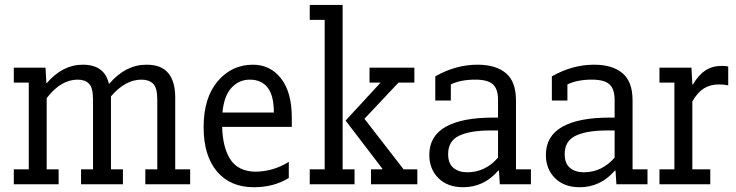

<svg xmlns="http://www.w3.org/2000/svg" viewBox="-20 -761 3040 793"><path d="M37 -61.7H98.8V-419.8H37V-481.5H167.9L171.6 -417.3H172.8Q238.3 -493.8 322.2 -493.8Q411.1 -493.8 429.6 -416H432.1Q498.8 -493.8 585.2 -493.8Q646.9 -493.8 675.3 -458.6Q703.7 -423.5 703.7 -359.3V-61.7H765.4V0H580.2V-61.7H629.6V-349.4Q629.6 -398.8 612.3 -415.4Q595.1 -432.1 564.2 -432.1Q497.5 -432.1 438.3 -363V-61.7H487.7V0H314.8V-61.7H364.2V-349.4Q364.2 -398.8 347.5 -415.4Q330.9 -432.1 301.2 -432.1Q230.9 -432.1 172.8 -355.6V-61.7H222.2V0H37Z M1172.8 -92.6V-25.9Q1111.1 12.3 1028.4 12.3Q930.9 12.3 875.9 -53.1Q821 -118.5 821 -235.8Q821 -356.8 879 -425.3Q937 -493.8 1024.7 -493.8Q1096.3 -493.8 1140.7 -437Q1185.2 -380.2 1185.2 -275.3V-237H897.5Q900 -150.6 931.5 -102.5Q963 -54.3 1032.1 -51.9Q1108.6 -51.9 1172.8 -92.6ZM1111.1 -296.3Q1111.1 -366.7 1085.2 -399.4Q1059.3 -432.1 1012.3 -432.1Q966.7 -432.1 935.8 -398.1Q904.9 -364.2 898.8 -296.3Z M1259.3 -61.7H1321V-679H1259.3V-740.7H1395.1V-61.7H1444.4V0H1259.3ZM1506.2 -481.5H1691.4V-419.8H1625.9L1485.2 -270.4L1646.9 -61.7H1703.7V0H1512.3V-61.7H1558L1559.3 -64.2L1407.4 -263L1551.9 -419.8H1506.2Z M1777.8 -445.7Q1863 -493.8 1951.9 -493.8Q2028.4 -493.8 2069.8 -458.6Q2111.1 -423.5 2111.1 -346.9V-61.7H2172.8V0H2044.4L2040.7 -55.6L2038.3 -56.8Q1979 12.3 1892.6 12.3Q1828.4 12.3 1790.7 -25.3Q1753.1 -63 1753.1 -121Q1753.1 -198.8 1820.4 -237Q1887.7 -275.3 2016 -275.3H2037V-348.1Q2037 -393.8 2015.4 -413Q1993.8 -432.1 1943.2 -432.1Q1882.7 -432.1 1842 -412.3V-345.7H1777.8ZM2007.4 -222.2Q1922.2 -222.2 1876.5 -200.6Q1830.9 -179 1830.9 -124.7Q1830.9 -85.2 1853.1 -67.3Q1875.3 -49.4 1909.9 -49.4Q1984 -49.4 2037 -109.9V-222.2Z M2259.3 -445.7Q2344.4 -493.8 2433.3 -493.8Q2509.9 -493.8 2551.2 -458.6Q2592.6 -423.5 2592.6 -346.9V-61.7H2654.3V0H2525.9L2522.2 -55.6L2519.8 -56.8Q2460.5 12.3 2374.1 12.3Q2309.9 12.3 2272.2 -25.3Q2234.6 -63 2234.6 -121Q2234.6 -198.8 2301.9 -237Q2369.1 -275.3 2497.5 -275.3H2518.5V-348.1Q2518.5 -393.8 2496.9 -413Q2475.3 -432.1 2424.7 -432.1Q2364.2 -432.1 2323.5 -412.3V-345.7H2259.3ZM2488.9 -222.2Q2403.7 -222.2 2358 -200.6Q2312.3 -179 2312.3 -124.7Q2312.3 -85.2 2334.6 -67.3Q2356.8 -49.4 2391.4 -49.4Q2465.4 -49.4 2518.5 -109.9V-222.2Z M2703.7 -61.7H2765.4V-419.8H2703.7V-481.5H2835.8L2839.5 -412.3H2842Q2865.4 -451.9 2893.8 -470.4Q2922.2 -488.9 2961.7 -488.9Q2976.5 -488.9 2987.7 -486.4V-408.6Q2969.1 -412.3 2949.4 -412.3Q2913.6 -412.3 2887 -395.7Q2860.5 -379 2839.5 -342V-61.7H2913.6V0H2703.7Z"/></svg>

Font: Slabo 27px
Style: Regular
Weight: 400
Version: Version 1.02 Build 003a